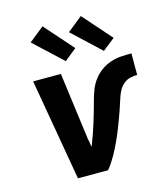

<svg xmlns="http://www.w3.org/2000/svg" viewBox="-114 -860 828 949"><g transform="rotate(-15 300.0 -385.5)"><path d="M321 0H167L77 -520H219L265 -173Q268 -163 269 -153Q270 -143 272 -132Q294 -186 311 -241.5Q328 -297 343 -352V-353Q350 -379 360 -404.5Q370 -430 387 -452.5Q404 -475 427.5 -491.5Q451 -508 477.5 -516.5Q504 -525 530 -526.5Q556 -528 582 -528V-418Q565 -418 547 -414Q529 -410 514 -398Q499 -386 489.5 -369.5Q480 -353 474 -335.5Q468 -318 462.5 -300.5Q457 -283 451 -266Q445 -249 438.5 -231.5Q432 -214 425.5 -197Q419 -180 412 -163Q405 -146 397 -129Q389 -112 381 -95.5Q373 -79 363.5 -62.5Q354 -46 343.5 -30Q333 -14 321 0ZM454 -575 311 -709 388 -771 517 -625ZM259 -575 115 -709 192 -771 321 -625Z"/></g></svg>

Font: Iosevka Aile Extrabold Oblique
Style: Regular
Weight: 800
Italic angle: -9°
Designer: Belleve Invis
Foundry: Belleve Invis
Version: Version 31.1.0; ttfautohint (v1.8.4)